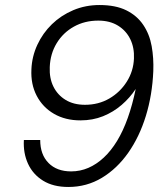

<svg xmlns="http://www.w3.org/2000/svg" viewBox="-20 -732 661 764"><path d="M252 12Q192 12 151.5 -13Q111 -38 91.5 -80.5Q72 -123 75 -175H140Q140 -117 173 -83.5Q206 -50 263 -50Q299 -50 331.5 -64Q364 -78 393 -105Q422 -132 446 -171.5Q470 -211 488.5 -263Q507 -315 520 -378Q497 -343 464 -314.5Q431 -286 390 -269.5Q349 -253 300 -253Q240 -253 195 -279Q150 -305 126 -351Q102 -397 105 -456Q107 -507 128.5 -553.5Q150 -600 186.5 -635.5Q223 -671 271.5 -691.5Q320 -712 376 -712Q440 -712 482.5 -691Q525 -670 550 -633Q575 -596 583.5 -548.5Q592 -501 590 -449Q586 -354 560.5 -271Q535 -188 490.5 -124.5Q446 -61 385.5 -24.5Q325 12 252 12ZM318 -315Q372 -315 415 -340Q458 -365 484.5 -407Q511 -449 513 -499Q515 -542 498.5 -576Q482 -610 449.5 -630Q417 -650 371 -650Q317 -650 274 -626Q231 -602 205.5 -560Q180 -518 178 -465Q176 -421 192.5 -387.5Q209 -354 241 -334.5Q273 -315 318 -315Z"/></svg>

Font: DM Sans Light
Style: Italic
Weight: 300
Italic angle: -10°
Designer: Colophon Foundry, Jonny Pinhorn
Foundry: Colophon Foundry
Version: Version 4.004;gftools[0.9.30]